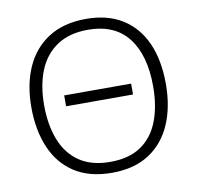

<svg xmlns="http://www.w3.org/2000/svg" viewBox="-81 -809 930 904"><g transform="rotate(-10 384.0 -357.5)"><path d="M705 -358Q705 -249 669 -166Q633 -83 561.5 -36.5Q490 10 384 10Q276 10 204.5 -36.5Q133 -83 97.5 -166.5Q62 -250 62 -359Q62 -468 98.5 -550Q135 -632 207.5 -678.5Q280 -725 387 -725Q490 -725 561 -680.5Q632 -636 668.5 -554Q705 -472 705 -358ZM123 -359Q123 -264 151 -192.5Q179 -121 237 -81.5Q295 -42 384 -42Q474 -42 531.5 -81Q589 -120 616.5 -191.5Q644 -263 644 -358Q644 -507 579.5 -590Q515 -673 387 -673Q298 -673 239 -633.5Q180 -594 151.5 -523.5Q123 -453 123 -359ZM224 -336V-388H544V-336Z"/></g></svg>

Font: Noto Sans Light
Style: Regular
Weight: 300
Designer: Monotype Design Team
Foundry: Monotype Imaging Inc.
Version: Version 2.007